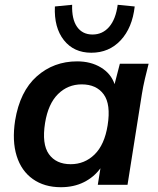

<svg xmlns="http://www.w3.org/2000/svg" viewBox="-20 -771 660 801"><path d="M234 10Q165 10 117 -24Q69 -58 49.5 -120.5Q30 -183 43 -268Q63 -390 133.5 -452.5Q204 -515 302 -515Q359 -515 401 -489.5Q443 -464 458 -420L480 -505H600Q592 -474 584.5 -442Q577 -410 572 -379L512 0H388L399 -69Q372 -32 330 -11Q288 10 234 10ZM275 -86Q333 -86 374.5 -126.5Q416 -167 429 -248Q443 -336 412.5 -377.5Q382 -419 321 -419Q263 -419 222 -378.5Q181 -338 168 -258Q154 -170 184 -128Q214 -86 275 -86ZM361 -551Q288 -551 246.5 -603.5Q205 -656 209 -744L281 -751Q279 -691 301.5 -659Q324 -627 366 -627Q408 -627 435.5 -659Q463 -691 471 -751L542 -744Q532 -655 483.5 -603Q435 -551 361 -551Z"/></svg>

Font: Mulish
Style: Bold Italic
Weight: 700
Italic angle: -9°
Designer: Vernon Adams
Foundry: Vernon Adams
Version: Version 3.603; ttfautohint (v1.8.3)